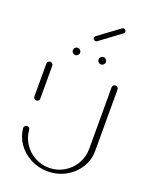

<svg xmlns="http://www.w3.org/2000/svg" viewBox="-146 -870 729 935"><g transform="rotate(20 218.5 -402.5)"><path d="M49.6 -317.8Q43.3 -317.8 38.7 -322.2Q34.1 -326.7 34.1 -333V-503.3Q34.1 -509.6 38.7 -514.1Q43.3 -518.5 49.6 -518.5Q55.9 -518.5 60.4 -514.1Q64.8 -509.6 64.8 -503.3V-333Q64.8 -326.7 60.4 -322.2Q55.9 -317.8 49.6 -317.8ZM387.8 -518.5Q394.1 -518.5 398.5 -514.1Q403 -509.6 403 -503.3V-184.4Q403 -137.8 378.3 -98.3Q353.7 -58.9 311.5 -35.6Q269.3 -12.2 218.9 -12.2Q171.1 -12.2 130.6 -33.1Q90 -54.1 64.6 -90Q39.3 -125.9 35.2 -169.3Q34.4 -175.9 39.1 -180.9Q43.7 -185.9 50.4 -185.9Q56.3 -185.9 60.7 -181.9Q65.2 -177.8 65.6 -171.9Q68.5 -132.6 89.8 -100.4Q111.1 -68.1 145 -49.4Q178.9 -30.7 218.9 -30.7Q260.4 -30.7 295.6 -51.3Q330.7 -71.9 351.5 -107.2Q372.2 -142.6 372.2 -184.4V-503.3Q372.2 -509.6 376.9 -514.1Q381.5 -518.5 387.8 -518.5ZM266.3 -609.3Q266.3 -617 271.9 -622.6Q277.4 -628.1 285.2 -628.1Q293 -628.1 298.5 -622.6Q304.1 -617 304.1 -609.3Q304.1 -601.5 298.5 -595.9Q293 -590.4 285.2 -590.4Q277.4 -590.4 271.9 -595.9Q266.3 -601.5 266.3 -609.3ZM133 -609.3Q133 -617 138.5 -622.6Q144.1 -628.1 151.9 -628.1Q159.6 -628.1 165.2 -622.6Q170.7 -617 170.7 -609.3Q170.7 -601.5 165.2 -595.9Q159.6 -590.4 151.9 -590.4Q144.1 -590.4 138.5 -595.9Q133 -601.5 133 -609.3ZM221.5 -687.8Q216.3 -687.8 212.4 -691.5Q208.5 -695.2 208.5 -700.7Q208.5 -707 213.7 -710.7L321.9 -790.7Q325.9 -793.3 329.6 -793.3Q334.8 -793.3 338.7 -789.6Q342.6 -785.9 342.6 -780.4Q342.6 -774.4 337.4 -770.4L229.3 -690.4Q225.6 -687.8 221.5 -687.8Z"/></g></svg>

Font: 26F Galaxy Sans Ultra Light
Style: Regular
Weight: 200
Designer: C₂₉H₂₅N₃O₅
Version: Version 1.100